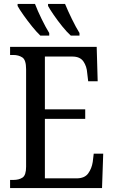

<svg xmlns="http://www.w3.org/2000/svg" viewBox="-20 -951 576 971"><path d="M31 0V-41H47Q76 -41 94 -53Q112 -65 112 -108V-601Q112 -648 93 -660.5Q74 -673 47 -673H31V-714H469L474 -540H426L421 -582Q419 -615 402 -640Q385 -665 346 -665H207V-398H411V-350H207V-49H367Q408 -49 426 -74Q444 -99 449 -132L454 -174H502L496 0ZM338 -771Q318 -789 295 -817.5Q272 -846 252 -875Q232 -904 223 -921V-931H309Q323 -897 343.5 -855Q364 -813 382 -784V-771ZM184 -771Q165 -789 142 -817.5Q119 -846 98.5 -875Q78 -904 69 -921V-931H157Q170 -897 190.5 -855Q211 -813 229 -784V-771Z"/></svg>

Font: Noto Serif Condensed
Style: Regular
Weight: 400
Width: 3
Designer: Monotype Design Team
Foundry: Monotype Imaging Inc.
Version: Version 2.013; ttfautohint (v1.8.4.7-5d5b)